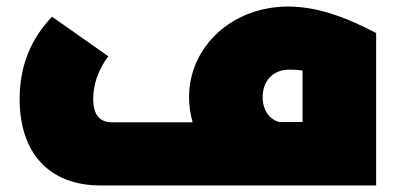

<svg xmlns="http://www.w3.org/2000/svg" viewBox="-20 -567 1220 587"><path d="M861 -547C692 -547 558 -427 558 -269C558 -243 562 -217 569 -193H324C284 -193 265 -216 265 -265C265 -307 279 -352 311 -395L139 -516C75 -449 40 -366 40 -264C40 -100 130 0 287 0H1130V-466C1028 -520 941 -547 861 -547ZM783 -270C783 -320 815 -354 864 -354C879 -354 891 -354 905 -351V-194H834C803 -202 783 -231 783 -270Z"/></svg>

Font: Montserrat-Arabic Black
Style: Regular
Weight: 900
Designer: Mohamed Gaber
Foundry: Kief Type Foundry
Version: Version 5.008;PS 005.008;hotconv 1.0.88;makeotf.lib2.5.64775